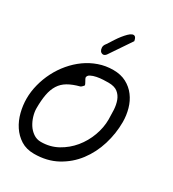

<svg xmlns="http://www.w3.org/2000/svg" viewBox="-222 -1064 1071 1187"><g transform="rotate(30 314.0 -470.5)"><path d="M0 -271.5Q0 -321.3 13.2 -372.6Q26.4 -423.8 50.3 -470.7Q74.2 -517.6 108.4 -558.1Q142.6 -598.6 184.1 -628.4Q225.6 -658.2 274.4 -675.3Q323.2 -692.4 377 -692.4Q430.7 -692.4 470.2 -671.4Q509.8 -650.4 536.1 -615.2Q562.5 -580.1 575.2 -534.7Q587.9 -489.3 587.9 -442.4Q587.9 -360.4 563.5 -280.8Q539.1 -201.2 491.2 -138.2Q443.4 -75.2 372.6 -36.6Q301.8 2 210 2Q155.3 2 115.7 -22.9Q76.2 -47.9 50.3 -87.4Q24.4 -127 12.2 -175.3Q0 -223.6 0 -271.5ZM83 -250Q83 -223.6 91.8 -194.3Q100.6 -165 116.2 -140.6Q131.8 -116.2 155.8 -99.6Q179.7 -83 210 -83Q275.4 -83 329.1 -112.8Q382.8 -142.6 421.9 -189.9Q460.9 -237.3 482.4 -295.9Q503.9 -354.5 503.9 -412.1Q503.9 -445.3 502 -480.5Q500 -515.6 489.3 -544.4Q478.5 -573.2 455.6 -591.3Q432.6 -609.4 389.6 -609.4Q376 -609.4 353 -608.4Q330.1 -607.4 307.6 -603Q285.2 -598.6 268.1 -589.8Q251 -581.1 251 -565.4Q251 -563.5 254.4 -557.1Q257.8 -550.8 261.7 -543.9Q265.6 -537.1 268.6 -530.8Q271.5 -524.4 271.5 -522.5Q271.5 -520.5 263.7 -512.2Q255.9 -503.9 251 -502Q202.1 -489.3 169.4 -470.2Q136.7 -451.2 117.7 -420.9Q98.6 -390.6 90.8 -348.6Q83 -306.6 83 -250ZM399.4 -911.1 293.9 -754.9Q282.2 -741.2 270.5 -743.2Q258.8 -745.1 252.4 -754.4Q246.1 -763.7 245.6 -777.8Q245.1 -792 255.9 -805.7Q258.8 -808.6 262.2 -814Q265.6 -819.3 266.6 -821.3Q276.4 -836.9 289.1 -856.4Q301.8 -876 315.4 -893.1Q329.1 -910.2 342.3 -923.3Q355.5 -936.5 367.2 -940.9Q378.9 -945.3 387.2 -939Q395.5 -932.6 399.4 -911.1Z"/></g></svg>

Font: Gloria Hallelujah
Style: Regular
Weight: 400
Designer: Kimberly Geswein
Foundry: Kimberly Geswein
Version: Version 1.004 2010